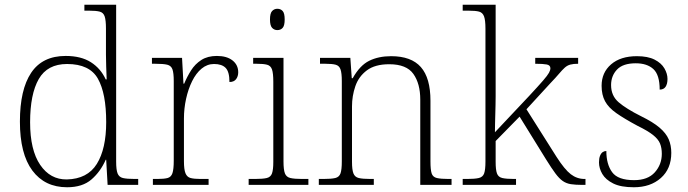

<svg xmlns="http://www.w3.org/2000/svg" viewBox="-20 -780 2902 810"><path d="M263 10Q169 10 116.5 -60.5Q64 -131 64 -267Q64 -402 111.5 -473Q159 -544 257 -544Q322 -544 363.5 -517.5Q405 -491 426 -445H430Q429 -472 428 -499.5Q427 -527 427 -549V-659Q427 -695 421.5 -711Q416 -727 400.5 -731Q385 -735 357 -735H336V-760H470V-98Q470 -64 476 -48.5Q482 -33 498.5 -29Q515 -25 549 -25H563V0H434L428 -106H426Q404 -56 366 -23Q328 10 263 10ZM262 -23Q349 -25 388.5 -88.5Q428 -152 428 -265Q428 -386 393 -448Q358 -510 263 -510Q180 -510 143.5 -446.5Q107 -383 107 -264Q107 -147 149.5 -84.5Q192 -22 262 -23Z M625 0V-25H643Q672 -25 687 -29Q702 -33 707.5 -49.5Q713 -66 713 -102V-438Q713 -472 707.5 -487.5Q702 -503 685.5 -507Q669 -511 635 -511H621V-536H748L754 -427H757Q769 -456 786 -483Q803 -510 829.5 -527Q856 -544 895 -544Q937 -544 961 -525Q985 -506 985 -475Q985 -458 976 -446Q967 -434 948 -434Q948 -477 932 -493.5Q916 -510 883 -510Q854 -510 830.5 -490.5Q807 -471 790.5 -437.5Q774 -404 765 -363Q756 -322 756 -280V-100Q756 -65 762.5 -49Q769 -33 784 -29Q799 -25 827 -25H860V0Z M1029 0V-25H1055Q1089 -25 1105.5 -29Q1122 -33 1127.5 -48.5Q1133 -64 1133 -97V-435Q1133 -471 1127.5 -487Q1122 -503 1106.5 -507Q1091 -511 1063 -511H1048V-536H1176V-99Q1176 -64 1182 -48.5Q1188 -33 1205 -29Q1222 -25 1255 -25H1281V0ZM1150 -653Q1137 -653 1128 -662.5Q1119 -672 1119 -698Q1119 -724 1128 -733.5Q1137 -743 1150 -743Q1164 -743 1172.5 -733.5Q1181 -724 1181 -698Q1181 -672 1172.5 -662.5Q1164 -653 1150 -653Z M1325 0V-25H1344Q1378 -25 1394.5 -29Q1411 -33 1416.5 -48.5Q1422 -64 1422 -99V-438Q1422 -472 1416.5 -487.5Q1411 -503 1396 -507Q1381 -511 1353 -511H1330V-536H1458L1464 -450H1468Q1498 -504 1537.5 -523.5Q1577 -543 1630 -543Q1715 -543 1755.5 -497Q1796 -451 1796 -355V-99Q1796 -64 1801 -48.5Q1806 -33 1823 -29Q1840 -25 1872 -25H1885V0H1753V-360Q1753 -427 1724 -468Q1695 -509 1622 -509Q1562 -509 1527.5 -483Q1493 -457 1479 -416Q1465 -375 1465 -331V-97Q1465 -64 1471 -48.5Q1477 -33 1493.5 -29Q1510 -25 1543 -25H1557V0Z M1932 0V-25H1950Q1983 -25 2000 -29Q2017 -33 2022.5 -48.5Q2028 -64 2028 -99V-659Q2028 -695 2022 -711Q2016 -727 2001 -731Q1986 -735 1957 -735H1932V-760H2071V-374Q2071 -356 2070.5 -336.5Q2070 -317 2069.5 -297Q2069 -277 2068.5 -258Q2068 -239 2068 -222L2213 -376Q2252 -418 2271 -440Q2290 -462 2296 -473Q2302 -484 2302 -492Q2302 -505 2286.5 -508Q2271 -511 2238 -511V-536H2419V-511Q2399 -511 2386 -507.5Q2373 -504 2362.5 -494.5Q2352 -485 2338.5 -469Q2325 -453 2302 -429L2201 -319L2328 -118Q2362 -65 2388 -45Q2414 -25 2446 -25H2450V0H2436Q2408 0 2388.5 -3Q2369 -6 2354 -16.5Q2339 -27 2323 -48.5Q2307 -70 2284 -107L2172 -288L2071 -185V-97Q2071 -64 2076.5 -48.5Q2082 -33 2099 -29Q2116 -25 2149 -25H2157V0Z M2654 10Q2599 10 2567 -6Q2535 -22 2521 -46Q2507 -70 2507 -95Q2507 -112 2511.5 -123Q2516 -134 2523 -138.5Q2530 -143 2538 -143Q2538 -87 2562.5 -53.5Q2587 -20 2655 -20Q2713 -20 2742.5 -53Q2772 -86 2772 -131Q2772 -156 2764.5 -174.5Q2757 -193 2735 -210.5Q2713 -228 2670 -249Q2614 -279 2580.5 -302.5Q2547 -326 2532.5 -353Q2518 -380 2518 -418Q2518 -474 2558 -508.5Q2598 -543 2667 -543Q2713 -543 2741.5 -528.5Q2770 -514 2783 -491.5Q2796 -469 2796 -447Q2796 -426 2788 -414Q2780 -402 2763 -402Q2763 -464 2736.5 -488.5Q2710 -513 2662 -513Q2608 -513 2583 -486.5Q2558 -460 2558 -421Q2558 -376 2590 -348.5Q2622 -321 2684 -290Q2735 -265 2762.5 -241.5Q2790 -218 2801 -192.5Q2812 -167 2812 -135Q2812 -68 2768 -29Q2724 10 2654 10Z"/></svg>

Font: Noto Rashi Hebrew ExtraLight
Style: Regular
Weight: 250
Version: Version 1.006